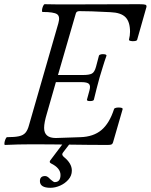

<svg xmlns="http://www.w3.org/2000/svg" viewBox="-20 -687 717 914"><path d="M4 3Q0 3 1 -6Q2 -15 6 -24.5Q10 -34 14 -34Q50 -34 70.5 -38.5Q91 -43 101.5 -55.5Q112 -68 118 -91L258 -577Q267 -609 251.5 -619.5Q236 -630 183 -630Q179 -630 180 -639.5Q181 -649 185 -658Q189 -667 193 -667Q225 -666 256.5 -666Q288 -666 319 -666Q401 -666 482.5 -666.5Q564 -667 643 -667Q666 -667 672.5 -664.5Q679 -662 677 -653L633 -498Q632 -493 621.5 -491.5Q611 -490 602 -492Q593 -494 594 -498Q599 -518 599 -536Q599 -583 577.5 -605Q556 -627 506 -629Q454 -632 417 -633Q380 -634 358 -634Q344 -634 341 -623L256 -330H377Q404 -330 417 -336.5Q430 -343 437 -369L451 -422Q453 -427 461.5 -428.5Q470 -430 478.5 -428.5Q487 -427 487 -422Q478 -397 470 -370.5Q462 -344 454 -318Q447 -292 440 -265.5Q433 -239 427 -213Q426 -208 417 -206.5Q408 -205 400.5 -206.5Q393 -208 394 -213L406 -257Q412 -279 403.5 -287.5Q395 -296 368 -296H246L203 -146Q190 -103 190 -78Q190 -30 246 -30L363 -34Q425 -36 463 -68Q501 -100 523 -168Q525 -173 535 -174.5Q545 -176 554.5 -174.5Q564 -173 564 -168L518 -9Q516 -2 511 0.5Q506 3 493 3Q408 3 315.5 1.5Q223 0 128 0Q67 0 4 3ZM220 207Q170 207 170 175Q170 151 195 151Q206 151 219 166Q235 180 240 180Q268 180 268 146Q268 113 223 91Q213 86 219 77L277 0H310L280 39Q271 50 285 61Q322 91 322 125Q322 149 306 167.5Q290 186 266.5 196.5Q243 207 220 207Z"/></svg>

Font: Junicode
Style: Italic
Weight: 400
Italic angle: -11°
Designer: Peter S. Baker
Version: Version 2.100; ttfautohint (v1.8.4)